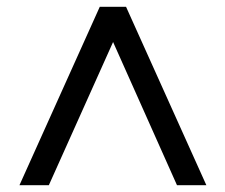

<svg xmlns="http://www.w3.org/2000/svg" viewBox="-20 -720 660 562"><path d="M37 -178 272 -700H349L584 -178H498L311 -597L123 -178Z"/></svg>

Font: Firefly Display
Style: Regular
Weight: 400
Designer: Colophon Foundry, Jonny Pinhorn
Foundry: Colophon Foundry
Version: Version 1.200; ttfautohint (v1.8.3)